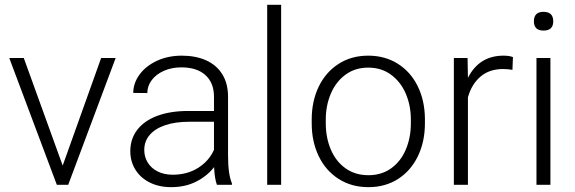

<svg xmlns="http://www.w3.org/2000/svg" viewBox="-20 -770 2396 800"><path d="M461.9 -528.3 264.2 0H216.8L18.6 -528.3H79.1L241.2 -80.1L401.4 -528.3Z M883.8 0Q874 -26.4 872.1 -73.7Q843.3 -36.6 797.6 -13.4Q752 9.8 693.4 9.8Q642.6 9.8 604 -9.5Q565.4 -28.8 544.2 -63Q522.9 -97.2 522.9 -140.1Q522.9 -191.4 552 -229.2Q581.1 -267.1 635.5 -287.4Q689.9 -307.6 763.7 -307.6H871.6V-367.2Q871.6 -424.3 836.2 -456.8Q800.8 -489.3 735.4 -489.3Q695.3 -489.3 662.8 -474.9Q630.4 -460.4 612.1 -436Q593.8 -411.6 593.8 -382.3L535.2 -382.8Q535.2 -422.9 561 -458.7Q586.9 -494.6 633.3 -516.4Q679.7 -538.1 737.8 -538.1Q794.9 -538.1 838.4 -518.8Q881.8 -499.5 906 -460.9Q930.2 -422.4 930.2 -366.2V-122.1Q930.2 -43.9 946.3 -6.3V0ZM871.6 -146V-262.7H768.6Q710 -262.7 668 -248.3Q626 -233.9 603.5 -207.5Q581.1 -181.2 581.1 -145Q581.1 -116.2 595.5 -92.8Q609.9 -69.3 636.7 -55.7Q663.6 -42 699.7 -42Q760.7 -42 806.2 -71Q851.6 -100.1 871.6 -146Z M1151.4 -750V0H1093.3V-750Z M1278.8 -272Q1278.8 -348.6 1308.1 -409.2Q1337.4 -469.7 1390.9 -503.9Q1444.3 -538.1 1514.2 -538.1Q1584 -538.1 1637.5 -504.4Q1690.9 -470.7 1720.2 -411.4Q1749.5 -352.1 1750.5 -276.9V-256.3Q1750.5 -179.7 1721.2 -119.1Q1691.9 -58.6 1638.7 -24.4Q1585.4 9.8 1515.1 9.8Q1444.8 9.8 1391.1 -24.4Q1337.4 -58.6 1308.1 -119.1Q1278.8 -179.7 1278.8 -256.3ZM1337.4 -256.3Q1337.4 -196.8 1358.2 -147.5Q1378.9 -98.1 1419.2 -69.1Q1459.5 -40 1515.1 -40Q1570.3 -40 1610.4 -69.1Q1650.4 -98.1 1671.1 -147.5Q1691.9 -196.8 1691.9 -256.3V-272Q1691.9 -330.1 1670.9 -379.4Q1649.9 -428.7 1609.6 -458.5Q1569.3 -488.3 1514.2 -488.3Q1459.5 -488.3 1419.4 -458.7Q1379.4 -429.2 1358.4 -379.6Q1337.4 -330.1 1337.4 -271.5Z M1929.7 -364.3V0H1871.1V-528.3H1928.2L1929.7 -445.8Q1976.6 -538.1 2078.1 -538.1Q2101.6 -538.1 2117.2 -532.2L2115.2 -479Q2094.2 -482.4 2076.2 -482.4Q2019 -482.4 1981.9 -450.7Q1944.8 -418.9 1929.7 -364.3Z M2244.6 -720.7Q2285.2 -720.7 2285.2 -681.2Q2285.2 -642.6 2244.6 -642.6Q2204.6 -642.6 2204.6 -681.2Q2204.6 -720.7 2244.6 -720.7ZM2273.4 -528.3V0H2215.3V-528.3Z"/></svg>

Font: Mardoto Light
Style: Regular
Weight: 400
Designer: Christian Robertson, Vahan Hovhannisyan
Foundry: Google
Version: Version 1.000